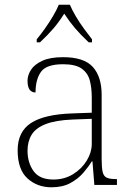

<svg xmlns="http://www.w3.org/2000/svg" viewBox="-20 -786 567 816"><path d="M199 10Q138 10 96.5 -28Q55 -66 55 -147Q55 -226 111.5 -263Q168 -300 287 -304L370 -307V-371Q370 -413 361.5 -444.5Q353 -476 327 -494.5Q301 -513 248 -513Q177 -513 154 -480.5Q131 -448 131 -393Q97 -393 97 -443Q97 -466 111.5 -489Q126 -512 159.5 -527.5Q193 -543 248 -543Q337 -543 374.5 -501.5Q412 -460 412 -383V-111Q412 -75 416 -56.5Q420 -38 432.5 -31.5Q445 -25 471 -25H477V0H381L373 -100H370Q356 -77 334 -51.5Q312 -26 279 -8Q246 10 199 10ZM207 -23Q254 -23 291 -46Q328 -69 349 -104Q370 -139 370 -174V-281L289 -278Q216 -275 174 -258.5Q132 -242 114.5 -213.5Q97 -185 97 -145Q97 -95 122.5 -59Q148 -23 207 -23ZM136 -619Q152 -638 170.5 -664Q189 -690 205 -717Q221 -744 230 -766H277Q286 -744 302 -717Q318 -690 337 -664Q356 -638 371 -619V-606H357Q322 -639 299 -666Q276 -693 253 -728Q231 -693 208 -666Q185 -639 150 -606H136Z"/></svg>

Font: Noto Serif ExtraLight
Style: Regular
Weight: 200
Designer: Monotype Design Team
Foundry: Monotype Imaging Inc.
Version: Version 2.015; ttfautohint (v1.8.4.7-5d5b)